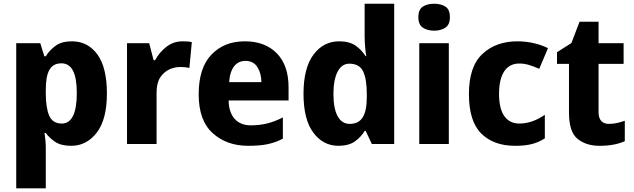

<svg xmlns="http://www.w3.org/2000/svg" viewBox="-20 -780 3434 1040"><path d="M370.1 -556.2C332.5 -556.2 303.2 -548.3 281.2 -532.2C259.3 -516.1 241.2 -497.1 228 -475.1H220.2L198.2 -545.9H67.9V240.2H228V20C228 -6.8 225.1 -33.2 221.2 -60.1H228C240.7 -42 257.8 -25.9 278.8 -11.7C299.8 2.4 328.6 9.8 365.2 9.8C421.4 9.8 467.8 -14.2 504.4 -62C541 -109.9 559.1 -180.7 559.1 -273.9C559.1 -366.7 542 -437 507.8 -484.9C473.1 -532.2 427.2 -556.2 370.1 -556.2ZM313 -437C369.1 -437 396 -382.8 396 -275.9C396 -168.9 369.6 -110.8 314.9 -110.8C281.7 -110.8 258.8 -125 246.6 -153.3C234.4 -181.6 228 -222.2 228 -274.9V-291C228 -388.2 250.5 -437 313 -437Z M968.3 -556.2C936 -556.2 907.2 -546.4 881.3 -526.4C855.5 -506.3 835 -481.9 820.3 -454.1H812L788.1 -545.9H668V0H828.1V-277.8C828.1 -312.5 834.5 -340.3 847.7 -360.4C873.5 -400.4 916.5 -417 955.1 -417C978 -417 995.6 -414.6 1005.9 -412.1L1019 -551.8C1008.8 -555.2 985.4 -556.2 968.3 -556.2Z M1306.2 -556.2C1231.4 -556.2 1171.4 -532.2 1125.5 -484.4C1079.1 -436 1056.2 -364.3 1056.2 -269C1056.2 -174.3 1081.5 -104 1132.3 -58.6C1182.6 -13.2 1246.6 9.8 1324.2 9.8C1366.7 9.8 1402.8 6.8 1431.6 0.5C1460.4 -5.9 1487.3 -15.6 1512.2 -28.8V-144C1455.1 -114.7 1403.3 -101.1 1338.4 -101.1C1262.2 -101.1 1219.7 -151.9 1218.3 -235.8H1543V-308.1C1543 -387.2 1521.5 -448.2 1479 -491.7C1436.5 -534.7 1378.9 -556.2 1306.2 -556.2ZM1309.1 -450.2C1338.4 -450.2 1359.9 -439 1374 -417C1388.2 -395 1395.5 -367.7 1396 -335H1221.2C1226.6 -413.6 1260.7 -450.2 1309.1 -450.2Z M1813 9.8C1849.6 9.8 1879.4 2 1901.9 -13.7C1923.8 -29.3 1941.9 -48.3 1955.1 -70.8H1960.9L1994.1 0H2115.2V-759.8H1955.1V-585C1955.1 -542.5 1960 -497.6 1963.9 -476.1H1960C1945.8 -498.5 1927.7 -517.6 1905.8 -533.2C1883.3 -548.3 1854 -556.2 1817.9 -556.2C1760.7 -556.2 1713.9 -532.2 1678.2 -484.4C1642.1 -436 1624 -365.2 1624 -272C1624 -179.2 1641.6 -108.9 1677.2 -61.5C1712.4 -14.2 1757.8 9.8 1813 9.8ZM1874 -108.9C1819.3 -108.9 1786.1 -163.1 1786.1 -270C1786.1 -377 1818.8 -435.1 1872.1 -435.1C1908.7 -435.1 1934.1 -420.9 1947.3 -392.6C1960.4 -364.3 1966.8 -323.7 1966.8 -271V-254.9C1966.8 -157.7 1940.4 -108.9 1874 -108.9Z M2251 -545.9V0H2411.1V-545.9ZM2332 -759.8C2308.1 -759.8 2287.6 -754.9 2271 -744.6C2254.4 -734.4 2246.1 -714.8 2246.1 -687C2246.1 -659.7 2254.4 -640.6 2271 -629.9C2287.6 -619.1 2308.1 -613.8 2332 -613.8C2355.5 -613.8 2375.5 -619.1 2392.1 -629.9C2408.7 -640.6 2417 -659.7 2417 -687C2417 -714.8 2408.7 -734.4 2392.1 -744.6C2375.5 -754.9 2355.5 -759.8 2332 -759.8Z M2770 9.8C2840.8 9.8 2886.7 -1.5 2931.2 -30.8V-158.2C2888.2 -128.9 2843.8 -110.8 2793 -110.8C2725.1 -110.8 2683.1 -161.6 2683.1 -271C2683.1 -381.8 2724.1 -436 2793 -436C2830.1 -436 2861.3 -424.3 2900.9 -407.2L2948.2 -519C2909.2 -539.1 2849.6 -556.2 2783.2 -556.2C2705.6 -556.2 2642.6 -533.7 2593.8 -488.3C2544.4 -442.9 2520 -370.1 2520 -270C2520 -172.9 2542 -101.6 2586.4 -57.1C2630.9 -12.7 2691.9 9.8 2770 9.8Z M3277.3 -108.9C3243.7 -108.9 3222.2 -129.9 3222.2 -170.9V-434.1H3357.9V-545.9H3222.2V-662.1H3119.1L3075.2 -546.9L2997.1 -497.1V-434.1H3062V-170.9C3062 -100.1 3077.6 -52.7 3108.4 -27.8C3139.2 -2.9 3178.7 9.8 3227.1 9.8C3287.1 9.8 3329.1 0 3364.3 -15.1V-126C3335 -115.7 3309.1 -108.9 3277.3 -108.9Z"/></svg>

Font: Avrile Sans
Style: Bold
Weight: 700
Designer: Monotype Design Team, Google (font), Stefan Peev (BGR Cyrillic), Cristiano Sobral (main changes)
Foundry: The Avrile Sans Project Authors
Version: Version 3.110